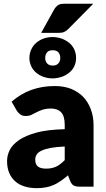

<svg xmlns="http://www.w3.org/2000/svg" viewBox="-20 -980 557 1008"><path d="M319.8 -139.2V-210.9Q272 -208.5 243.7 -203.1Q214.8 -197.3 195.8 -188Q179.2 -179.7 171.9 -167.5Q165 -156.2 165 -142.6Q165 -116.2 179.7 -105.5Q193.4 -94.7 222.2 -94.7Q252 -94.7 274.4 -105Q294.9 -114.3 319.8 -139.2ZM68.8 -397.9 41 -446.3Q90.3 -488.8 145.5 -508.3Q201.2 -528.3 268.1 -528.3Q314.9 -528.3 353 -513.7Q392.1 -497.1 417 -471.2Q442.9 -443.8 457 -405.8Q471.2 -367.7 471.2 -324.2V0H399.9Q377.9 0 367.2 -5.9Q355.5 -12.2 348.1 -30.8L336.9 -59.6Q315.4 -41 299.3 -30.3Q277.8 -15.6 262.7 -9.3Q241.7 0 221.7 3.4Q199.7 7.8 172.9 7.8Q136.7 7.8 108.4 -1.5Q80.1 -9.8 59.6 -28.3Q38.6 -46.9 27.8 -73.7Q17.1 -99.6 17.1 -134.8Q17.1 -163.1 30.8 -191.9Q44.4 -219.7 79.6 -244.6Q114.3 -268.1 172.4 -284.2Q228 -299.3 319.8 -301.8V-324.2Q319.8 -370.1 301.3 -390.1Q282.7 -410.2 248 -410.2Q222.2 -410.2 203.1 -403.8Q184.6 -397.5 171.9 -390.6Q153.3 -380.9 145 -377Q132.8 -371.1 113.8 -371.1Q97.7 -371.1 86.9 -378.9Q75.2 -387.7 68.8 -397.9ZM134.3 -675.3Q134.3 -699.2 144.5 -721.2Q154.3 -742.2 170.9 -755.9Q188 -770 209.5 -777.8Q232.9 -785.6 255.4 -785.6Q278.3 -785.6 302.7 -777.8Q324.2 -770 342.3 -755.9Q359.9 -741.7 369.6 -721.2Q379.4 -700.2 379.4 -675.3Q379.4 -651.9 369.6 -631.3Q360.8 -612.3 342.3 -597.7Q323.7 -583 302.7 -576.2Q278.3 -568.4 255.4 -568.4Q232.9 -568.4 209.5 -576.2Q188.5 -583 170.9 -597.7Q153.3 -611.8 144.5 -631.3Q134.3 -652.8 134.3 -675.3ZM217.3 -675.3Q217.3 -658.7 227.5 -647Q237.3 -635.7 257.3 -635.7Q275.9 -635.7 286.1 -647Q296.4 -658.2 296.4 -675.3Q296.4 -694.3 286.1 -705.6Q275.9 -716.3 257.3 -716.3Q236.8 -716.3 227.5 -705.6Q217.3 -693.8 217.3 -675.3ZM319.3 -960.4H469.7L339.4 -828.6Q327.6 -816.9 317.4 -812.5Q307.6 -807.6 289.6 -807.6H196.3L264.6 -930.7Q272.5 -944.3 284.7 -953.1Q295.4 -960.4 319.3 -960.4Z"/></svg>

Font: Lato-ExtraBold
Style: Regular
Weight: 500
Designer: Lukasz Dziedzic with Adam Twardoch and Botio Nikoltchev
Foundry: tyPoland Lukasz Dziedzic
Version: ""